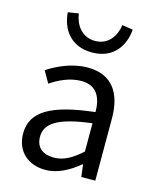

<svg xmlns="http://www.w3.org/2000/svg" viewBox="-122 -899 808 996"><g transform="rotate(15 282.0 -401.5)"><path d="M217 13C284 13 345 -22 397 -65H400L408 0H483V-334C483 -468 427 -557 295 -557C208 -557 131 -518 81 -486L117 -423C160 -452 217 -481 280 -481C369 -481 392 -414 392 -344C161 -318 58 -259 58 -141C58 -43 126 13 217 13ZM243 -60C189 -60 147 -85 147 -147C147 -217 209 -262 392 -284V-132C339 -85 296 -60 243 -60ZM293 -638C413 -638 461 -724 468 -807L410 -816C402 -758 366 -700 293 -700C221 -700 184 -758 176 -816L119 -807C125 -724 174 -638 293 -638Z"/></g></svg>

Font: Noto Sans Mono CJK SC Regular
Style: Regular
Weight: 400
Designer: Ryoko NISHIZUKA (kana & ideographs); Paul D. Hunt (Latin, Greek & Cyrillic); Wenlong ZHANG (bopomofo); Sandoll Communica
Foundry: Adobe Systems Incorporated
Version: Version 1.005;PS 1.005;hotconv 1.0.96;makeotf.lib2.5.65012